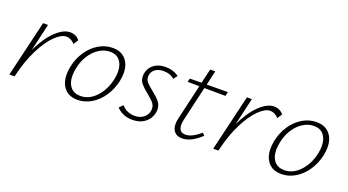

<svg xmlns="http://www.w3.org/2000/svg" viewBox="-44 -906 2386 1317"><g transform="rotate(20 1149.5 -248.0)"><path d="M402 -382 379 -347Q367 -362 351 -370Q335 -378 318 -378Q281 -378 235.5 -333.5Q190 -289 147.5 -205.5Q105 -122 79 -12L76 0H38L135 -410H171L125 -211Q171 -308 227 -361.5Q283 -415 332 -415Q376 -415 402 -382Z M407 -136Q407 -163 413 -193Q426 -257 460.5 -307.5Q495 -358 542.5 -386Q590 -414 643 -414Q704 -414 738 -376.5Q772 -339 772 -275Q772 -249 766 -219Q753 -157 719.5 -106Q686 -55 637.5 -25.5Q589 4 535 4Q474 4 440.5 -34Q407 -72 407 -136ZM726 -217Q732 -246 732 -270Q732 -322 707 -352.5Q682 -383 635 -383Q595 -383 557.5 -360Q520 -337 492 -294.5Q464 -252 453 -196Q447 -166 447 -141Q447 -88 473 -58Q499 -28 545 -28Q609 -28 659 -82Q709 -136 726 -217Z M820 -44 847 -70Q861 -51 886 -39Q911 -27 941 -27Q985 -27 1011.5 -52Q1038 -77 1038 -112Q1038 -137 1022 -156Q1006 -175 973 -201Q938 -229 920 -251Q902 -273 902 -304Q902 -316 905 -329Q914 -368 946.5 -391.5Q979 -415 1029 -415Q1085 -415 1126 -385L1104 -356Q1092 -369 1071 -376.5Q1050 -384 1025 -384Q984 -384 960.5 -363.5Q937 -343 937 -312Q937 -289 952 -272Q967 -255 999 -230Q1036 -201 1055.5 -177Q1075 -153 1075 -119Q1075 -107 1072 -93Q1061 -49 1025.5 -22.5Q990 4 936 4Q898 4 868 -9.5Q838 -23 820 -44Z M1269 -119Q1264 -96 1264 -80Q1264 -25 1313 -25Q1360 -25 1422 -79L1438 -62Q1365 7 1300 7Q1264 7 1244.5 -14Q1225 -35 1225 -73Q1225 -92 1231 -116L1290 -370L1204 -371L1211 -397L1296 -398L1321 -503H1358L1334 -398L1488 -399L1481 -369L1327 -370Z M1890 -382 1867 -347Q1855 -362 1839 -370Q1823 -378 1806 -378Q1769 -378 1723.5 -333.5Q1678 -289 1635.5 -205.5Q1593 -122 1567 -12L1564 0H1526L1623 -410H1659L1613 -211Q1659 -308 1715 -361.5Q1771 -415 1820 -415Q1864 -415 1890 -382Z M1895 -136Q1895 -163 1901 -193Q1914 -257 1948.5 -307.5Q1983 -358 2030.5 -386Q2078 -414 2131 -414Q2192 -414 2226 -376.5Q2260 -339 2260 -275Q2260 -249 2254 -219Q2241 -157 2207.5 -106Q2174 -55 2125.5 -25.5Q2077 4 2023 4Q1962 4 1928.5 -34Q1895 -72 1895 -136ZM2214 -217Q2220 -246 2220 -270Q2220 -322 2195 -352.5Q2170 -383 2123 -383Q2083 -383 2045.5 -360Q2008 -337 1980 -294.5Q1952 -252 1941 -196Q1935 -166 1935 -141Q1935 -88 1961 -58Q1987 -28 2033 -28Q2097 -28 2147 -82Q2197 -136 2214 -217Z"/></g></svg>

Font: Ysabeau Light
Style: Italic
Weight: 300
Italic angle: -12°
Designer: Christian Thalmann (Catharsis Fonts)
Version: Version 0.003